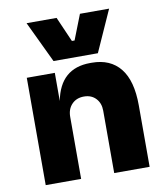

<svg xmlns="http://www.w3.org/2000/svg" viewBox="-90 -898 835 972"><g transform="rotate(-10 328.0 -412.0)"><path d="M441.9 -611.8H213.9L112.8 -824.2H267.1L323.2 -695.8H336.9L387.2 -824.2H537.1ZM248 0H65.9V-551.8H210V-407.2Q241.2 -569.8 395 -569.8H402.8Q498 -569.8 549.1 -506.3Q600.1 -442.9 600.1 -315.9V0H418V-320.8Q418 -359.4 395 -383.8Q372.1 -408.2 334 -408.2Q295.4 -408.2 271.7 -383.5Q248 -358.9 248 -318.8Z"/></g></svg>

Font: Sora ExtraBold
Style: Regular
Weight: 800
Designer: Jonathan Barnbrook, Julián Moncada
Foundry: Barnbrook Fonts
Version: Version 2.000